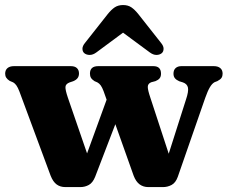

<svg xmlns="http://www.w3.org/2000/svg" viewBox="-20 -737 904 762"><path d="M299 5.5H239.5Q219 5.5 204.8 -5Q190.5 -15.5 181 -39.5L57 -374Q51 -389.5 45.2 -397.8Q39.5 -406 32.5 -410L18.5 -416Q9 -422 4.8 -428.8Q0.5 -435.5 0.5 -444.5Q0.5 -459 9.8 -466.8Q19 -474.5 35.5 -474.5H261Q277 -474.5 285.2 -466.8Q293.5 -459 293.5 -445.5Q293.5 -434 287.5 -426.5Q281.5 -419 270 -414.5L256.5 -410Q240.5 -404 239.8 -392Q239 -380 249.5 -349L343 -77.5L300 -58L417 -379.5L474 -338.5L357.5 -35Q348 -11.5 332.5 -3Q317 5.5 299 5.5ZM627 5.5H568.5Q549 5.5 534.2 -5.2Q519.5 -16 510.5 -39.5L391 -375.5Q385.5 -390 379.8 -398Q374 -406 366.5 -410L355 -415Q345 -421.5 341 -428.2Q337 -435 337 -445Q337 -474.5 370 -474.5H588.5Q619 -474.5 619 -444.5Q619 -433 613.5 -426.2Q608 -419.5 597 -415L580 -410.5Q566.5 -405 566.5 -392.2Q566.5 -379.5 576.5 -350L666 -77L627.5 -57.5L718 -341.5Q729 -374 726 -389Q723 -404 706 -410L691.5 -414.5Q680 -419.5 674.2 -426.5Q668.5 -433.5 668.5 -444.5Q668.5 -459 677 -466.8Q685.5 -474.5 700 -474.5H828.5Q845 -474.5 854.2 -466.8Q863.5 -459 863.5 -444.5Q863.5 -435 859.2 -428.2Q855 -421.5 842.5 -415L832 -411Q821.5 -405.5 812.8 -390.5Q804 -375.5 794.5 -348.5L685.5 -35Q677 -11.5 661 -3Q645 5.5 627 5.5ZM507 -636H429.5L574.5 -529Q588 -519 600.8 -519Q613.5 -519 622 -526Q629 -532 629.2 -543.2Q629.5 -554.5 618.5 -567.5L529 -681Q515 -698.5 501.5 -707.8Q488 -717 468.5 -717Q449 -717 435.2 -707.8Q421.5 -698.5 407.5 -681L318 -567.5Q307 -554.5 307.2 -543.2Q307.5 -532 314.5 -526Q323 -519 336 -519Q349 -519 362.5 -529Z"/></svg>

Font: Fraunces 28pt Soft Wonky
Style: Bold
Weight: 700
Version: Version 1.000;[b76b70a41]